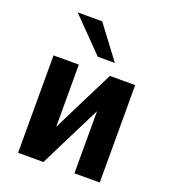

<svg xmlns="http://www.w3.org/2000/svg" viewBox="-145 -908 892 1013"><g transform="rotate(20 301.0 -402.0)"><path d="M116.2 -803.7H253.9L392.1 -620.1H295.9ZM74.2 -546.9H216.3V-197.8L390.6 -546.9H532.7V0H390.6V-349.1L216.3 0H74.2Z"/></g></svg>

Font: Hack
Style: Bold
Weight: 700
Monospace: yes
Designer: Christopher Simpkins
Foundry: Christopher Simpkins
Version: Version 2.017